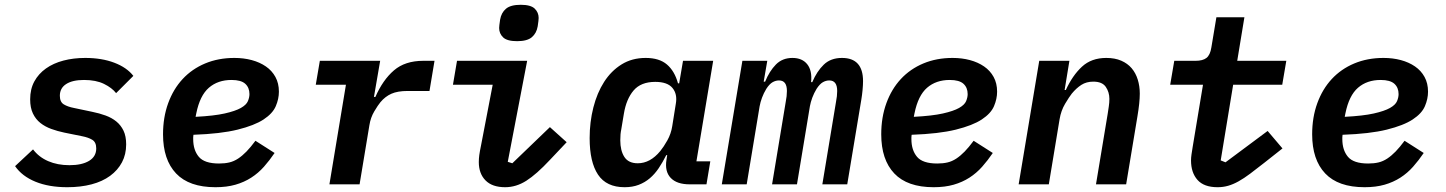

<svg xmlns="http://www.w3.org/2000/svg" viewBox="-20 -770 6040 802"><path d="M261 12Q184 12 128 -11Q72 -34 43 -76L118 -146Q142 -114 181 -97Q220 -80 270 -80Q322 -80 352 -98Q382 -116 382 -150Q382 -176 365.5 -186Q349 -196 323 -201L249 -216Q220 -222 194 -231.5Q168 -241 148.5 -256.5Q129 -272 117.5 -296Q106 -320 106 -355Q106 -398 123.5 -430Q141 -462 172 -484Q203 -506 245 -517Q287 -528 336 -528Q405 -528 457.5 -508Q510 -488 537 -453L465 -381Q448 -403 414.5 -419.5Q381 -436 331 -436Q283 -436 256.5 -419Q230 -402 230 -370Q230 -344 246.5 -334Q263 -324 289 -319L365 -303Q395 -297 421 -287.5Q447 -278 466 -262.5Q485 -247 496 -224Q507 -201 507 -167Q507 -125 489.5 -92Q472 -59 440 -35.5Q408 -12 362.5 0Q317 12 261 12Z M880 12Q770 12 715.5 -45.5Q661 -103 661 -209Q661 -280 682.5 -339Q704 -398 743 -440Q782 -482 837 -505Q892 -528 959 -528Q998 -528 1031.5 -519Q1065 -510 1090.5 -492.5Q1116 -475 1130.5 -448.5Q1145 -422 1145 -387Q1145 -357 1132 -326.5Q1119 -296 1081 -271Q1043 -246 972.5 -228.5Q902 -211 788 -207Q787 -201 787 -196.5Q787 -192 787 -189Q787 -143 810.5 -115Q834 -87 895 -87Q919 -87 938 -91.5Q957 -96 974.5 -107.5Q992 -119 1009.5 -137Q1027 -155 1047 -182L1127 -131Q1106 -100 1082.5 -73.5Q1059 -47 1029.5 -28Q1000 -9 963.5 1.5Q927 12 880 12ZM947 -436Q890 -436 852.5 -403.5Q815 -371 800 -297L797 -282Q874 -286 918.5 -296Q963 -306 986 -319Q1009 -332 1015.5 -347.5Q1022 -363 1022 -377Q1022 -404 1004.5 -420Q987 -436 947 -436Z M1356 0 1425 -416H1299L1316 -516H1568L1542 -365H1548Q1579 -436 1625.5 -476Q1672 -516 1748 -516H1795L1774 -390H1683Q1641 -390 1615 -378.5Q1589 -367 1569 -343Q1559 -331 1543.5 -305Q1528 -279 1523 -247L1482 0Z M2140 -598Q2098 -598 2081.5 -614Q2065 -630 2065 -653Q2065 -658 2066 -666Q2067 -674 2069 -688Q2074 -717 2093.5 -733.5Q2113 -750 2155 -750Q2197 -750 2213.5 -734Q2230 -718 2230 -695Q2230 -690 2229 -682Q2228 -674 2226 -660Q2221 -631 2201.5 -614.5Q2182 -598 2140 -598ZM2090 12Q2036 12 2008 -16.5Q1980 -45 1980 -93Q1980 -107 1982 -122Q1984 -137 1989 -161L2038 -416H1872L1889 -516H2182L2101 -94L2120 -88L2277 -239L2347 -176L2277 -102Q2221 -42 2178.5 -15Q2136 12 2090 12Z M2589 12Q2513 12 2478 -40.5Q2443 -93 2443 -193Q2443 -260 2458.5 -321Q2474 -382 2503.5 -428Q2533 -474 2576.5 -501Q2620 -528 2677 -528Q2734 -528 2766 -500.5Q2798 -473 2812 -422H2817L2833 -516H2959L2889 -96H2947L2931 0H2861Q2807 0 2781.5 -27Q2756 -54 2764 -103L2767 -122H2763Q2748 -92 2731.5 -67.5Q2715 -43 2694.5 -25.5Q2674 -8 2648 2Q2622 12 2589 12ZM2644 -88Q2696 -88 2738 -139Q2752 -156 2767.5 -183.5Q2783 -211 2788 -243L2803 -337Q2810 -377 2789 -402.5Q2768 -428 2717 -428Q2657 -428 2626.5 -392Q2596 -356 2586 -295L2575 -229Q2573 -220 2572 -209Q2571 -198 2571 -184Q2571 -141 2588 -114.5Q2605 -88 2644 -88Z M2995 0 3081 -516H3185L3170 -429H3176Q3194 -473 3221 -500.5Q3248 -528 3290 -528Q3331 -528 3352 -501.5Q3373 -475 3368 -427H3373Q3392 -472 3421 -500Q3450 -528 3497 -528Q3585 -528 3585 -431Q3585 -415 3583 -394Q3581 -373 3578 -355L3519 0H3415L3472 -344Q3477 -369 3477 -390Q3477 -434 3444 -434Q3430 -434 3417 -426.5Q3404 -419 3391 -399Q3380 -381 3373 -362Q3366 -343 3363 -326L3309 0H3205L3262 -344Q3267 -369 3267 -390Q3267 -434 3234 -434Q3220 -434 3207 -426.5Q3194 -419 3181 -399Q3170 -381 3163 -362Q3156 -343 3153 -326L3099 0Z M3880 12Q3770 12 3715.5 -45.5Q3661 -103 3661 -209Q3661 -280 3682.5 -339Q3704 -398 3743 -440Q3782 -482 3837 -505Q3892 -528 3959 -528Q3998 -528 4031.5 -519Q4065 -510 4090.5 -492.5Q4116 -475 4130.5 -448.5Q4145 -422 4145 -387Q4145 -357 4132 -326.5Q4119 -296 4081 -271Q4043 -246 3972.5 -228.5Q3902 -211 3788 -207Q3787 -201 3787 -196.5Q3787 -192 3787 -189Q3787 -143 3810.5 -115Q3834 -87 3895 -87Q3919 -87 3938 -91.5Q3957 -96 3974.5 -107.5Q3992 -119 4009.5 -137Q4027 -155 4047 -182L4127 -131Q4106 -100 4082.5 -73.5Q4059 -47 4029.5 -28Q4000 -9 3963.5 1.5Q3927 12 3880 12ZM3947 -436Q3890 -436 3852.5 -403.5Q3815 -371 3800 -297L3797 -282Q3874 -286 3918.5 -296Q3963 -306 3986 -319Q4009 -332 4015.5 -347.5Q4022 -363 4022 -377Q4022 -404 4004.5 -420Q3987 -436 3947 -436Z M4235 0 4321 -516H4447L4427 -394H4432Q4460 -455 4499.5 -491.5Q4539 -528 4601 -528Q4637 -528 4663.5 -516.5Q4690 -505 4707 -485Q4724 -465 4732.5 -437.5Q4741 -410 4741 -379Q4741 -342 4731 -283L4684 0H4558L4607 -295Q4609 -309 4611.5 -325Q4614 -341 4614 -357Q4614 -385 4599 -407Q4584 -429 4547 -429Q4518 -429 4497 -415.5Q4476 -402 4457 -379Q4446 -365 4429 -336.5Q4412 -308 4406 -272L4361 0Z M5066 12Q5009 12 4982 -18.5Q4955 -49 4955 -100Q4955 -111 4957 -125Q4959 -139 4962 -157L5005 -416H4868L4885 -516H4974Q5004 -516 5019.5 -528Q5035 -540 5040 -572L5061 -698H5178L5148 -516H5353L5336 -416H5131L5079 -100L5099 -92L5275 -223L5337 -150L5261 -90Q5228 -64 5202 -44.5Q5176 -25 5153.5 -12.5Q5131 0 5110 6Q5089 12 5066 12Z M5680 12Q5570 12 5515.5 -45.5Q5461 -103 5461 -209Q5461 -280 5482.5 -339Q5504 -398 5543 -440Q5582 -482 5637 -505Q5692 -528 5759 -528Q5798 -528 5831.5 -519Q5865 -510 5890.5 -492.5Q5916 -475 5930.5 -448.5Q5945 -422 5945 -387Q5945 -357 5932 -326.5Q5919 -296 5881 -271Q5843 -246 5772.5 -228.5Q5702 -211 5588 -207Q5587 -201 5587 -196.5Q5587 -192 5587 -189Q5587 -143 5610.5 -115Q5634 -87 5695 -87Q5719 -87 5738 -91.5Q5757 -96 5774.5 -107.5Q5792 -119 5809.5 -137Q5827 -155 5847 -182L5927 -131Q5906 -100 5882.5 -73.5Q5859 -47 5829.5 -28Q5800 -9 5763.5 1.5Q5727 12 5680 12ZM5747 -436Q5690 -436 5652.5 -403.5Q5615 -371 5600 -297L5597 -282Q5674 -286 5718.5 -296Q5763 -306 5786 -319Q5809 -332 5815.5 -347.5Q5822 -363 5822 -377Q5822 -404 5804.5 -420Q5787 -436 5747 -436Z"/></svg>

Font: IBM Plex Mono SemiBold
Style: Italic
Weight: 600
Italic angle: -9°
Monospace: yes
Designer: Mike Abbink, Paul van der Laan, Pieter van Rosmalen
Foundry: Bold Monday
Version: Version 2.3